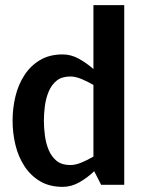

<svg xmlns="http://www.w3.org/2000/svg" viewBox="-20 -720 559 748"><path d="M254 -422Q221 -422 201 -406Q181 -390 170 -364Q159 -338 155 -308Q151 -278 151 -250Q151 -222 155 -191.5Q159 -161 170 -135Q181 -109 201 -93Q221 -77 254 -77Q274 -77 298 -87Q322 -97 344 -110V-389Q322 -402 298 -412Q274 -422 254 -422ZM344 -700H464V0H374L347 -53Q321 -28 289.5 -10Q258 8 224 8Q173 8 136 -14Q99 -36 75 -73Q51 -110 40 -156Q29 -202 29 -250Q29 -298 40 -344Q51 -390 75 -427Q99 -464 136 -486Q173 -508 224 -508Q257 -508 287.5 -491Q318 -474 344 -451Z"/></svg>

Font: Epunda Sans SemiBold
Style: Regular
Weight: 600
Designer: Simon Atzbach
Foundry: typofactur
Version: Version 2.204; ttfautohint (v1.8.4.7-5d5b)